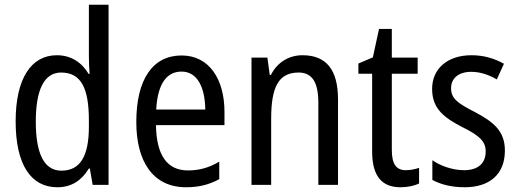

<svg xmlns="http://www.w3.org/2000/svg" viewBox="-20 -780 2186 810"><path d="M222 10C283 10 325 -20 355 -69H359L371 0H438V-760H355V-543C355 -523 356 -494 358 -468H354C325 -517 279 -547 220 -547C111 -547 46 -448 46 -268C46 -86 110 10 222 10ZM239 -60C166 -60 131 -132 131 -267C131 -399 165 -474 238 -474C322 -474 355 -408 355 -272V-246C355 -122 319 -60 239 -60Z M746 -546C624 -546 555 -445 555 -265C555 -102 623 10 765 10C819 10 862 -1 905 -24V-98C861 -72 820 -61 773 -61C685 -61 640 -125 638 -252H927V-308C927 -444 864 -546 746 -546ZM746 -478C815 -478 845 -407 846 -318H639C645 -425 682 -478 746 -478Z M1256 -547C1200 -547 1150 -518 1123 -464H1118L1108 -537H1041V0H1124V-279C1124 -413 1155 -474 1240 -474C1298 -474 1323 -431 1323 -347V0H1406V-360C1406 -488 1355 -547 1256 -547Z M1692 -62C1650 -62 1633 -90 1633 -148V-469H1742V-537H1633V-658H1579L1553 -538L1492 -512V-469H1550V-140C1550 -34 1594 10 1669 10C1699 10 1728 4 1748 -6V-72C1732 -66 1711 -62 1692 -62Z M2110 -145C2110 -228 2061 -266 1984 -307C1909 -345 1883 -365 1883 -408C1883 -450 1915 -477 1968 -477C2006 -477 2043 -464 2076 -445L2106 -511C2065 -534 2020 -547 1969 -547C1870 -547 1803 -492 1803 -405C1803 -321 1854 -283 1932 -243C2005 -207 2029 -182 2029 -141C2029 -92 1998 -62 1938 -62C1888 -62 1837 -81 1804 -104V-21C1837 -3 1882 10 1940 10C2046 10 2110 -45 2110 -145Z"/></svg>

Font: Noto Sans Ethiopic Condensed
Style: Regular
Weight: 400
Width: 3
Designer: Monotype Design Team
Foundry: Monotype Imaging Inc.
Version: Version 2.102